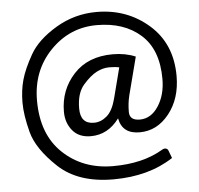

<svg xmlns="http://www.w3.org/2000/svg" viewBox="-55 -739 947 915"><g transform="rotate(-5 418.5 -281.0)"><path d="M382.3 -156.7Q415.5 -156.7 443.8 -180.9Q472.2 -205.1 487.3 -263.2L524.9 -409.2Q505.9 -413.6 476.6 -413.6Q447.3 -413.6 417 -398.2Q386.7 -382.8 352.1 -343.5Q317.4 -304.2 317.4 -230.5Q317.4 -156.7 382.3 -156.7ZM601.1 -152.8Q654.8 -152.8 689.9 -206.3Q725.1 -259.8 725.1 -336.4Q725.1 -477.1 645.5 -548.1Q565.9 -619.1 435.5 -619.1Q305.2 -619.1 212.9 -523.7Q120.6 -428.2 120.6 -285.6Q120.6 -123 216.1 -33Q311.5 57.1 455.1 57.1Q598.1 57.1 694.3 -0.5Q704.1 -6.3 712.6 -4.2Q721.2 -2 724.6 7.8L737.8 43Q620.1 120.1 451.2 120.1Q282.7 120.1 188.2 31.2Q93.8 -57.6 72.3 -140.1Q50.8 -222.7 50.8 -281.2Q50.8 -339.8 64.7 -390.1Q78.6 -440.4 116.5 -507.3Q154.3 -574.2 244.1 -627.9Q334 -681.6 439.5 -681.6Q585 -681.6 689.2 -590.3Q793.5 -499 793.5 -344.7Q793.5 -236.3 736.1 -164.3Q678.7 -92.3 595.2 -92.3Q512.2 -92.3 498 -167.5Q443.8 -94.2 361.8 -94.2Q304.7 -94.2 274.2 -131.3Q243.7 -168.5 243.7 -221.2Q243.7 -325.2 311.8 -399.7Q379.9 -474.1 499 -474.1Q559.6 -474.1 607.9 -453.6L561 -272Q551.8 -234.9 551.8 -193.8Q551.8 -152.8 601.1 -152.8Z"/></g></svg>

Font: Lato-Medium
Style: Regular
Weight: 500
Designer: Lukasz Dziedzic
Foundry: tyPoland Lukasz Dziedzic
Version: Version 2.006; 2014-01-15